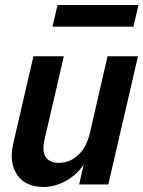

<svg xmlns="http://www.w3.org/2000/svg" viewBox="-20 -734 571 764"><path d="M153 10Q82 10 48.5 -38Q15 -86 33 -164L113 -510H234L157 -178Q147 -132 162 -109Q177 -86 214 -86Q258 -86 291.5 -117.5Q325 -149 338 -206L408 -510H529L411 0H295L313 -79Q284 -37 241 -13.5Q198 10 153 10ZM189 -628 209 -714H531L511 -628Z"/></svg>

Font: Instrument Sans SemiCondensed SemiBold Italic
Style: Regular
Weight: 600
Width: 4
Italic angle: -13°
Designer: Rodrigo Fuenzalida
Foundry: fragTYPE
Version: Version 1.000; ttfautohint (v1.8.4.7-5d5b);gftools[0.9.28]